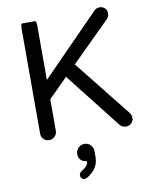

<svg xmlns="http://www.w3.org/2000/svg" viewBox="-100 -761 855 1091"><g transform="rotate(-10 327.0 -215.5)"><path d="M93.8 -39.1V-641.6Q93.8 -673.8 101.6 -673.8H176.8Q184.6 -673.8 184.6 -641.6V-333L516.6 -671.9Q529.3 -687.5 550.8 -687.5Q568.4 -687.5 580.6 -676.3Q592.8 -665 592.8 -647.5Q592.8 -628.9 582 -616.2L356.4 -392.6L615.2 -67.4Q626 -53.7 626 -36.1Q626 -18.6 612.8 -6.3Q599.6 5.9 582 5.9Q560.5 5.9 545.9 -11.7L294.9 -332L184.6 -221.7V-39.1Q184.6 -20.5 170.9 -7.3Q157.2 5.9 138.7 5.9Q120.1 5.9 106.9 -7.3Q93.8 -20.5 93.8 -39.1ZM275.4 234.4Q275.4 221.7 287.1 212.9Q309.6 199.2 319.3 187.5Q329.1 175.8 329.1 160.2Q308.6 160.2 294.9 147Q281.2 133.8 281.2 112.3Q281.2 91.8 295.9 76.7Q310.5 61.5 331.1 61.5Q352.5 61.5 366.7 76.7Q380.9 91.8 380.9 114.3V146.5Q380.9 212.9 314.5 252.9Q304.7 257.8 297.9 257.8Q288.1 257.8 281.7 251Q275.4 244.1 275.4 234.4Z"/></g></svg>

Font: YuPearl-Regular
Style: Regular
Weight: 400
Designer: Max Yao
Foundry: Max-Everyday
Version: Version 1.011; ttfautohint (v1.8.3)